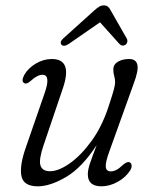

<svg xmlns="http://www.w3.org/2000/svg" viewBox="-20 -664 554 693"><path d="M448 -78Q454.5 -75 455 -66.2Q455.5 -57.5 449.5 -48.5Q433.5 -23.5 404.5 -7.5Q375.5 8.5 346 8.5Q297 8.5 297 -35Q297 -51 304.5 -73.5Q312 -96 329 -140.5Q276 -59 218.5 -25.2Q161 8.5 116.5 8.5Q64.5 8.5 57.2 -29.2Q50 -67 74.5 -135.5L141.5 -329Q164 -394 133.5 -394Q114.5 -394 91.5 -372.5Q76.5 -359 68.5 -363.5Q55 -369.5 67.5 -393.5Q81.5 -418 109.2 -434.5Q137 -451 167 -451Q243 -451 207 -345.5L137.5 -140.5Q119.5 -88 126 -67Q132.5 -46 160.5 -46Q191.5 -46 232 -74.5Q272.5 -103 310.8 -155.8Q349 -208.5 372.5 -281.5Q387 -325.5 391.2 -341.8Q395.5 -358 395.5 -367.5Q395.5 -378.5 392.2 -389.5Q389 -400.5 389 -413.5Q389 -431 405.2 -441Q421.5 -451 446.5 -451Q471 -451 475.8 -430.2Q480.5 -409.5 462.5 -362L374.5 -117Q360 -77.5 361.8 -61.5Q363.5 -45.5 380 -45.5Q389.5 -45.5 400 -50.8Q410.5 -56 425 -70Q440.5 -82.5 448 -78ZM229 -506Q210 -493.5 202 -502.5Q194 -512 208.5 -525.5L320.5 -626.5Q330 -635 337.8 -639.8Q345.5 -644.5 354.5 -644.5Q364 -644.5 369.5 -640Q375 -635.5 379.5 -626.5L437.5 -525Q441 -518 439.2 -511.8Q437.5 -505.5 433 -502.5Q421 -495 410.5 -506L341 -583.5Z"/></svg>

Font: Fraunces 72pt S100 Light
Style: Italic
Weight: 300
Italic angle: -16°
Version: Version 1.000; ttfautohint (v1.8.3)